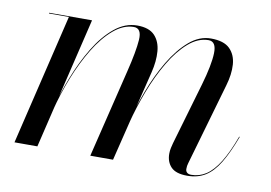

<svg xmlns="http://www.w3.org/2000/svg" viewBox="-59 -560 933 661"><g transform="rotate(10 408.0 -230.0)"><path d="M630 10Q590.5 10 573.5 -7.8Q556.5 -25.5 556.5 -54Q556.5 -65 558.8 -74.8Q561 -84.5 563 -92L626 -308Q647 -380 648.2 -421.2Q649.5 -462.5 622 -462.5Q586 -462.5 552.2 -433.2Q518.5 -404 489.8 -355.5Q461 -307 438.8 -248.8Q416.5 -190.5 402 -133H399.5Q414 -190 436.2 -249.2Q458.5 -308.5 488.2 -358.5Q518 -408.5 553.5 -439Q589 -469.5 629.5 -469.5Q674.5 -469.5 695.5 -448.8Q716.5 -428 718.8 -394Q721 -360 709 -319.5L626.5 -33Q625 -28.5 624.2 -23.2Q623.5 -18 623.5 -12.5Q623.5 -4.5 628.8 0Q634 4.5 643.5 4.5Q671.5 4.5 695.2 -11Q719 -26.5 740.8 -61.5Q762.5 -96.5 783.5 -153.5L785.5 -153Q764 -95.5 742.2 -59.5Q720.5 -23.5 693.8 -6.8Q667 10 630 10ZM25 0 134.5 -457.5H65V-460H215L105 0ZM290 0 365 -308Q383 -381 385.8 -421.8Q388.5 -462.5 361 -462.5Q325 -462.5 290.5 -433.2Q256 -404 226.5 -355.5Q197 -307 174 -248.8Q151 -190.5 136.5 -133H134.5Q149 -190 172 -249.2Q195 -308.5 225.2 -358.5Q255.5 -408.5 292.5 -439Q329.5 -469.5 372 -469.5Q413 -469.5 432.8 -448.8Q452.5 -428 455.2 -394Q458 -360 448 -319.5L369.5 0Z"/></g></svg>

Font: Bodoni Moda 72pt
Style: Italic
Weight: 400
Italic angle: -13°
Designer: Owen Earl
Foundry: indestructible type
Version: Version 2.005